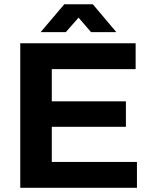

<svg xmlns="http://www.w3.org/2000/svg" viewBox="-20 -892 723 912"><path d="M76.2 0V-686.4H624.3V-563.7H226V-410.8H578.1V-289.6H226V-122.7H630.5V0ZM173.2 -739.5 285.3 -871.7H421L532.4 -739.5H412.4L324.7 -841L381.2 -840.2L292.7 -739.5Z"/></svg>

Font: Archivo SemiBold
Style: Regular
Weight: 600
Designer: Hector Gatti
Foundry: Omnibus-Type
Version: Version 2.001